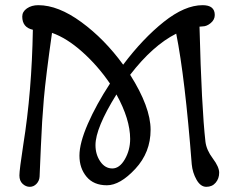

<svg xmlns="http://www.w3.org/2000/svg" viewBox="-20 -716 947 742"><path d="M763 -614 751 -613Q759 -300 774 -168Q778 -136 802.5 -103.5Q827 -71 827 -48.5Q827 -26 813.5 -10Q800 6 777.5 6Q755 6 739.5 -21.5Q724 -49 721 -81Q695 -416 661 -586Q570 -540 483 -427Q562 -302 562 -214.5Q562 -127 503 -63.5Q444 0 393 0Q342 0 314.5 -33Q287 -66 287 -114.5Q287 -163 319.5 -237.5Q352 -312 405 -393Q358 -462 298 -515.5Q238 -569 181 -589Q157 -420 149.5 -334.5Q142 -249 138 -149.5Q134 -50 133 -33.5Q132 -17 121 -5.5Q110 6 95 6Q80 6 67.5 -5.5Q55 -17 55 -38Q55 -59 70 -157Q103 -362 107 -601Q66 -610 66 -652Q66 -671 84 -683.5Q102 -696 128 -696Q205 -696 294.5 -630.5Q384 -565 456 -466Q532 -567 613 -631.5Q694 -696 763 -696Q810 -696 810 -658Q810 -640 794.5 -627Q779 -614 763 -614ZM483 -179Q483 -255 430 -351Q349 -221 349 -155Q349 -119 367.5 -92Q386 -65 414 -65Q442 -65 462.5 -100.5Q483 -136 483 -179Z"/></svg>

Font: Macondo
Style: Regular
Weight: 400
Version: Version 2.001